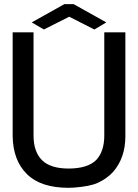

<svg xmlns="http://www.w3.org/2000/svg" viewBox="-20 -895 665 925"><path d="M482.4 -739.3H584V-239.3Q584 -133.8 524.4 -66.4Q495.1 -34.2 450.2 -13.7Q413.1 2.9 336.9 8.8L310.5 9.8Q175.8 9.8 109.4 -56.6Q43 -122.1 41 -238.3V-739.3H141.6V-242.2Q141.6 -165 181.6 -124Q222.7 -83 310.5 -83Q401.4 -83 443.4 -124Q482.4 -166 482.4 -241.2ZM132.8 -787.1 290 -875H335L492.2 -787.1L434.6 -752.9L313.5 -814.5L191.4 -752.9Z"/></svg>

Font: RobotoJAA
Style: Medium
Weight: 500
Version: Version 2.05; 2016-11-05